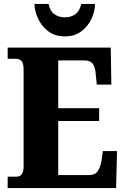

<svg xmlns="http://www.w3.org/2000/svg" viewBox="-20 -956 637 976"><path d="M19 0V-58H64Q100 -58 100 -109V-600Q100 -637 88 -647Q76 -657 62 -657H19V-714H543L546 -526H472L467 -574Q465 -613 452 -631Q439 -649 408 -649H276V-406H484V-341H276V-66H434Q463 -66 477 -86.5Q491 -107 496 -140L503 -188H575L570 0ZM310 -771Q260 -771 226 -796.5Q192 -822 174 -860.5Q156 -899 155 -936H227Q234 -900 256 -884Q278 -868 310 -868Q342 -868 363.5 -884Q385 -900 393 -936H463Q463 -899 445 -860.5Q427 -822 393 -796.5Q359 -771 310 -771Z"/></svg>

Font: Noto Serif Condensed Black
Style: Regular
Weight: 900
Width: 3
Designer: Monotype Design Team
Foundry: Monotype Imaging Inc.
Version: Version 2.015; ttfautohint (v1.8.4.7-5d5b)